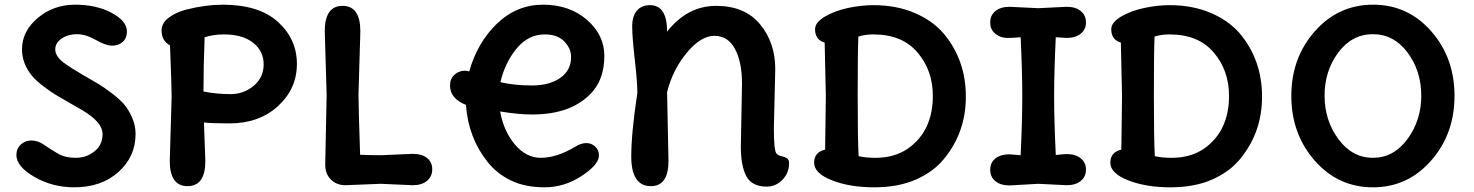

<svg xmlns="http://www.w3.org/2000/svg" viewBox="-20 -785 6295 820"><path d="M559 -213Q559 -116 486 -50.5Q413 15 297 15Q204 15 127 -29.5Q50 -74 50 -123Q50 -150 68.5 -167.5Q87 -185 114.5 -185Q142 -185 168.5 -166.5Q195 -148 226.5 -129.5Q258 -111 303.5 -111Q349 -111 383.5 -138.5Q418 -166 418 -213Q418 -263 332 -314Q315 -324 276.5 -346Q238 -368 218 -380Q198 -392 165.5 -416.5Q133 -441 116 -462Q74 -514 74 -574Q74 -652 141.5 -708.5Q209 -765 300.5 -765Q392 -765 457 -730Q522 -695 522 -651Q522 -622 504 -606Q486 -590 459 -590Q432 -590 389 -614.5Q346 -639 308.5 -639Q271 -639 243.5 -620.5Q216 -602 216 -574Q216 -544 254 -516Q284 -494 332.5 -466Q381 -438 402 -425.5Q423 -413 458.5 -386Q494 -359 512 -337Q530 -315 544.5 -282Q559 -249 559 -213Z M705 -98 713 -370Q713 -416 706 -591Q670 -611 670 -655Q670 -686 700 -709Q730 -732 775 -744Q859 -765 931 -765Q1086 -765 1167 -691.5Q1248 -618 1248 -512Q1248 -406 1167.5 -332Q1087 -258 960 -258Q884 -258 851 -262L857 -98Q857 10 781 10Q705 10 705 -98ZM849 -394Q908 -383 964.5 -383Q1021 -383 1063.5 -418.5Q1106 -454 1106 -510.5Q1106 -567 1061 -602.5Q1016 -638 936 -638Q892 -638 854 -626Q849 -503 849 -394Z M1606 -122 1743 -128Q1781 -128 1803.5 -110.5Q1826 -93 1826 -62Q1826 -31 1803.5 -12.5Q1781 6 1743 6L1606 0L1455 6Q1418 6 1393.5 -18Q1369 -42 1369 -82L1375 -380L1367 -651Q1367 -760 1443 -760Q1519 -760 1519 -651L1511 -380Q1511 -329 1518 -124Q1570 -122 1606 -122Z M2419 -542Q2419 -578 2390 -608Q2361 -638 2307 -638Q2236 -638 2186.5 -578Q2137 -518 2117 -434Q2177 -420 2251.5 -420Q2326 -420 2372.5 -452Q2419 -484 2419 -542ZM2062 -94Q1980 -197 1970 -337Q1902 -364 1902 -420Q1902 -448 1920.5 -465.5Q1939 -483 1966 -483Q1974 -483 1984 -480Q2019 -604 2103 -684.5Q2187 -765 2299.5 -765Q2412 -765 2486.5 -700.5Q2561 -636 2561 -546.5Q2561 -457 2516 -400Q2431 -296 2253 -296Q2194 -296 2116 -309Q2131 -225 2179 -168Q2227 -111 2289 -111Q2358 -111 2436 -158Q2462 -174 2484 -174Q2506 -174 2522 -159Q2538 -144 2538 -121Q2538 -82 2464 -33.5Q2390 15 2306 15Q2222 15 2161.5 -14.5Q2101 -44 2062 -94Z M3144 -160 3149 -428Q3149 -520 3119 -576Q3089 -632 3031 -632Q2973 -632 2913 -559.5Q2853 -487 2829 -392L2835 -98Q2835 10 2760 10Q2676 10 2676 -117Q2676 -217 2702 -388Q2702 -435 2691 -531Q2680 -627 2680 -671.5Q2680 -716 2700 -739.5Q2720 -763 2756 -763Q2829 -763 2829 -650Q2916 -760 3038.5 -760Q3161 -760 3226 -681.5Q3291 -603 3291 -490L3285 -235Q3285 -140 3297 -128Q3304 -121 3318 -118Q3332 -115 3341 -109Q3350 -103 3350 -88Q3350 -46 3321.5 -17Q3293 12 3255 12Q3192 12 3168 -31.5Q3144 -75 3144 -160Z M3507 -375 3502 -603Q3461 -615 3461 -660Q3461 -690 3504.5 -715Q3548 -740 3604 -751.5Q3660 -763 3710 -763Q3808 -763 3885.5 -730Q3963 -697 4010 -642Q4105 -529 4105 -372Q4105 -221 4013 -108Q3968 -52 3892.5 -18.5Q3817 15 3713 15Q3609 15 3533 -15Q3457 -45 3457 -90Q3457 -135 3504 -146ZM3964 -376Q3964 -484 3898.5 -561Q3833 -638 3710 -638Q3676 -638 3646 -629Q3643 -568 3643 -379Q3643 -190 3647 -118Q3679 -111 3719 -111Q3800 -111 3857 -150Q3964 -225 3964 -376Z M4292 -756 4414 -750 4536 -756Q4573 -756 4595.5 -738Q4618 -720 4618 -689.5Q4618 -659 4595.5 -641Q4573 -623 4536 -623L4489 -626Q4482 -478 4482 -374.5Q4482 -271 4489 -123Q4525 -127 4536 -127Q4573 -127 4595.5 -109Q4618 -91 4618 -60.5Q4618 -30 4595.5 -12Q4573 6 4536 6L4414 0L4292 7Q4254 7 4231.5 -11Q4209 -29 4209 -60Q4209 -91 4231.5 -108.5Q4254 -126 4292 -126L4339 -122Q4346 -270 4346 -374Q4346 -478 4339 -626Q4309 -623 4281.5 -623Q4254 -623 4231.5 -640.5Q4209 -658 4209 -689Q4209 -720 4231.5 -738Q4254 -756 4292 -756Z M4772 -375 4767 -603Q4726 -615 4726 -660Q4726 -690 4769.5 -715Q4813 -740 4869 -751.5Q4925 -763 4975 -763Q5073 -763 5150.5 -730Q5228 -697 5275 -642Q5370 -529 5370 -372Q5370 -221 5278 -108Q5233 -52 5157.5 -18.5Q5082 15 4978 15Q4874 15 4798 -15Q4722 -45 4722 -90Q4722 -135 4769 -146ZM5229 -376Q5229 -484 5163.5 -561Q5098 -638 4975 -638Q4941 -638 4911 -629Q4908 -568 4908 -379Q4908 -190 4912 -118Q4944 -111 4984 -111Q5065 -111 5122 -150Q5229 -225 5229 -376Z M5843.5 -111Q5932 -111 5991 -191Q6050 -271 6050 -376.5Q6050 -482 5991.5 -560.5Q5933 -639 5843.5 -639Q5754 -639 5695.5 -560.5Q5637 -482 5637 -376.5Q5637 -271 5696 -191Q5755 -111 5843.5 -111ZM5844.5 -765Q5993 -765 6092.5 -651.5Q6192 -538 6192 -375.5Q6192 -213 6092 -99Q5992 15 5843.5 15Q5695 15 5595 -99Q5495 -213 5495 -375.5Q5495 -538 5595.5 -651.5Q5696 -765 5844.5 -765Z"/></svg>

Font: Delius Unicase
Style: Bold
Weight: 700
Designer: Natalia Raices
Foundry: Natalia Raices
Version: Version 1.001